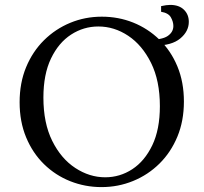

<svg xmlns="http://www.w3.org/2000/svg" viewBox="-20 -748 830 783"><path d="M395 -680Q463 -680 523 -656Q583 -632 630 -586.5Q677 -541 703.5 -477Q730 -413 730 -334Q730 -255 703.5 -191Q677 -127 630.5 -81Q584 -35 523 -10Q462 15 394 15Q327 15 266.5 -9Q206 -33 159.5 -78.5Q113 -124 86.5 -188Q60 -252 60 -331Q60 -410 86.5 -474Q113 -538 159.5 -584Q206 -630 266.5 -655Q327 -680 395 -680ZM409 -25Q469 -25 519.5 -58Q570 -91 601 -155.5Q632 -220 632 -315Q632 -419 596 -491.5Q560 -564 503 -602Q446 -640 381 -640Q321 -640 270 -607Q219 -574 188 -509.5Q157 -445 157 -350Q157 -246 193 -173.5Q229 -101 287 -63Q345 -25 409 -25ZM612 -562 578 -585Q640 -585 663.5 -601Q687 -617 687 -642Q687 -659 677 -677Q667 -695 637 -700V-723Q659 -728 674 -728Q710 -728 730 -708.5Q750 -689 750 -659Q750 -620 715 -591Q680 -562 612 -562Z"/></svg>

Font: Bona Nova SC
Style: Regular
Weight: 400
Designer: Mateusz Machalski
Foundry: Capitalics
Version: Version 4.001; ttfautohint (v1.8.4.7-5d5b)